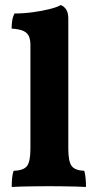

<svg xmlns="http://www.w3.org/2000/svg" viewBox="-20 -737 386 760"><path d="M26.4 3Q26.4 -16 28 -32.3Q29.6 -48.6 33.8 -61Q73.8 -62.2 87.1 -80.1Q100.4 -98 100.4 -148V-559.4Q100.4 -580 94.4 -593.6Q88.4 -607.2 72.4 -614.6Q56.4 -622 26 -623.8Q26 -639.6 28.3 -655.2Q30.6 -670.8 37.4 -683.6Q72.8 -683.6 109.9 -688.6Q147 -693.6 176.6 -701.1Q206.2 -708.6 220.6 -717Q234.4 -711.6 242.4 -698.7Q250.4 -685.8 250.4 -662.6V-148Q250.4 -98 263.6 -80.1Q276.8 -62.2 313.6 -61Q317.2 -48.6 318.8 -31.7Q320.4 -14.8 320.4 3Q306 2 282.4 1.5Q258.8 1 230.6 0.5Q202.4 0 173.8 0Q145.2 0 116.6 0.5Q88 1 64 1.5Q40 2 26.4 3Z"/></svg>

Font: Vollkorn
Style: Regular
Weight: 400
Designer: Friedrich Althausen
Foundry: Friedrich Althausen
Version: Version 4.104